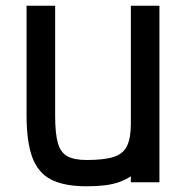

<svg xmlns="http://www.w3.org/2000/svg" viewBox="-20 -638 640 672"><path d="M283 14Q205 14 159 -9.5Q113 -33 93 -87.5Q73 -142 73 -233V-618H173V-233Q173 -171 182.5 -137.5Q192 -104 216 -91Q240 -78 283 -78Q345 -78 378.5 -89Q412 -100 425 -128Q438 -156 438 -206V-618H538V0H438V-21Q420 -9 398 -1Q376 7 347.5 10.5Q319 14 283 14Z"/></svg>

Font: Victor Mono Thin
Style: Bold
Weight: 700
Monospace: yes
Version: Version 1.561;gftools[0.9.30]